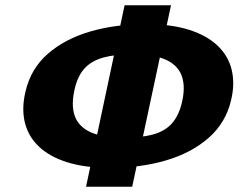

<svg xmlns="http://www.w3.org/2000/svg" viewBox="-20 -695 929 732"><path d="M400 -55Q304 -55 236 -76.5Q168 -98 127.5 -137Q87 -176 74.5 -229Q62 -282 77 -345Q97 -433 162.5 -490Q228 -547 324.5 -575Q421 -603 536 -603Q634 -603 702 -581Q770 -559 810.5 -520Q851 -481 863.5 -428Q876 -375 861 -313Q841 -227 775.5 -169.5Q710 -112 613 -83.5Q516 -55 400 -55ZM450 -170Q518 -170 562.5 -182Q607 -194 633.5 -222.5Q660 -251 672 -298Q688 -360 674 -402.5Q660 -445 614 -466.5Q568 -488 486 -488Q420 -488 375.5 -476Q331 -464 304.5 -436.5Q278 -409 266 -361Q250 -297 264.5 -254.5Q279 -212 325.5 -191Q372 -170 450 -170ZM308 17 455 -675H632L484 17Z"/></svg>

Font: Ysabeau Infant Black
Style: Italic
Weight: 900
Italic angle: -12°
Designer: Christian Thalmann (Catharsis Fonts)
Version: Version 2.001;gftools[0.9.30]; featfreeze: ss01,ss02,lnum